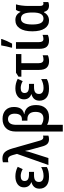

<svg xmlns="http://www.w3.org/2000/svg" viewBox="1048 -1876 1068 3203"><g transform="rotate(-90 1581.5 -274.0)"><path d="M316 -240H261Q202 -240 175 -219.5Q148 -199 148 -158Q148 -120 174.5 -100.5Q201 -81 250 -81Q290 -81 328 -92Q366 -103 397 -121V-26Q365 -8 326 1Q287 10 235 10Q135 10 85.5 -33Q36 -76 36 -149Q36 -203 64.5 -236Q93 -269 143 -282V-286Q102 -300 80 -331.5Q58 -363 58 -409Q58 -475 108.5 -513Q159 -551 241 -551Q326 -551 401 -512L362 -429Q303 -462 247 -462Q206 -462 185 -445.5Q164 -429 164 -398Q164 -359 191 -341.5Q218 -324 272 -324H316Z M616 -524 597 -594Q586 -635 569 -654.5Q552 -674 521 -674Q501 -674 477 -668V-759Q509 -767 538 -767Q606 -767 643.5 -729Q681 -691 707 -601L835 -152Q845 -115 858 -100Q871 -85 891 -85Q906 -85 921 -90V0Q911 4 894 7Q877 10 862 10Q811 10 783 -17.5Q755 -45 739 -109L694 -271Q679 -321 667 -386H664Q653 -329 638 -286L547 0H431Z M1399 -575Q1399 -428 1280 -405V-402Q1356 -391 1393.5 -342.5Q1431 -294 1431 -206Q1431 -104 1378.5 -47Q1326 10 1233 10Q1155 10 1101 -22V240H989V-543Q989 -652 1046 -708.5Q1103 -765 1200 -765Q1292 -765 1345.5 -715Q1399 -665 1399 -575ZM1101 -536V-118Q1122 -102 1150.5 -92.5Q1179 -83 1207 -83Q1317 -83 1317 -216Q1317 -282 1286 -316Q1255 -350 1201 -350H1170V-442H1193Q1287 -442 1287 -563Q1287 -617 1263 -645.5Q1239 -674 1197 -674Q1152 -674 1126.5 -640.5Q1101 -607 1101 -536Z M1784 -240H1729Q1670 -240 1643 -219.5Q1616 -199 1616 -158Q1616 -120 1642.5 -100.5Q1669 -81 1718 -81Q1758 -81 1796 -92Q1834 -103 1865 -121V-26Q1833 -8 1794 1Q1755 10 1703 10Q1603 10 1553.5 -33Q1504 -76 1504 -149Q1504 -203 1532.5 -236Q1561 -269 1611 -282V-286Q1570 -300 1548 -331.5Q1526 -363 1526 -409Q1526 -475 1576.5 -513Q1627 -551 1709 -551Q1794 -551 1869 -512L1830 -429Q1771 -462 1715 -462Q1674 -462 1653 -445.5Q1632 -429 1632 -398Q1632 -359 1659 -341.5Q1686 -324 1740 -324H1784Z M2281 -451H2129V-167Q2129 -82 2190 -82Q2225 -82 2261 -95V-9Q2243 0 2216 5.5Q2189 11 2162 11Q2091 11 2054 -29Q2017 -69 2017 -161V-451H1904V-499L1971 -541H2281Z M2481 -155Q2481 -83 2533 -83Q2564 -83 2602 -97V-10Q2562 10 2506 10Q2439 10 2404 -27.5Q2369 -65 2369 -153V-541H2481ZM2389 -620Q2398 -649 2410 -703.5Q2422 -758 2426 -788H2533V-777Q2520 -739 2499 -692Q2478 -645 2456 -606H2389Z M2661 -269Q2661 -405 2710.5 -478Q2760 -551 2849 -551Q2897 -551 2929.5 -530Q2962 -509 2983 -467H2989Q3000 -515 3018 -541H3111Q3099 -504 3091.5 -446.5Q3084 -389 3084 -333V-145Q3084 -83 3121 -83Q3137 -83 3149 -88V-2Q3142 2 3124.5 6Q3107 10 3094 10Q3049 10 3023.5 -9Q2998 -28 2985 -73H2977Q2932 10 2841 10Q2757 10 2709 -62Q2661 -134 2661 -269ZM2975 -262V-270Q2975 -366 2951 -412Q2927 -458 2871 -458Q2775 -458 2775 -268Q2775 -173 2799 -127.5Q2823 -82 2873 -82Q2926 -82 2950.5 -126Q2975 -170 2975 -262Z"/></g></svg>

Font: Noto Sans Display Medium Narrow
Style: Regular
Weight: 500
Width: 4
Designer: Monotype Design team
Foundry: Monotype Imaging Inc.
Version: Version 1.000